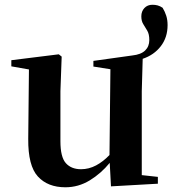

<svg xmlns="http://www.w3.org/2000/svg" viewBox="-20 -774 727 810"><path d="M448.2 12.2 442.9 -86.9Q406.2 -42 358.4 -12.9Q310.5 16.1 255.9 16.1Q181.6 16.1 139.9 -29.3Q98.1 -74.7 99.1 -188L102.1 -481L27.8 -494.1V-520L228 -544.9L240.2 -535.2L234.9 -389.2V-178.2Q234.9 -111.3 257.8 -85.7Q280.8 -60.1 321.8 -60.1Q355 -60.1 385.3 -76.2Q415.5 -92.3 441.9 -120.1L445.8 -481.9L374 -493.2V-517.1L538.1 -540Q574.7 -543.9 592.3 -561Q609.9 -578.1 609.9 -605Q609.9 -629.9 601.3 -644.5Q592.8 -659.2 584.5 -672.1Q576.2 -685.1 576.2 -705.1Q576.2 -726.1 589.1 -740Q602.1 -753.9 623 -753.9Q634.8 -753.9 645 -751.2Q655.3 -748.5 666 -741.2Q675.8 -725.1 681.4 -707.5Q687 -689.9 687 -668Q687 -616.2 658.4 -579.1Q629.9 -542 582 -525.9L578.1 -389.2V-35.2L646 -27.8V1Z"/></svg>

Font: Source Han Serif TW
Style: Bold
Weight: 700
Designer: Ryoko NISHIZUKA Ë•øÂ°öÊ∂ºÂ≠ê (kana & ideographs); Frank Grie√ühammer (Latin, Greek & Cyrillic); Wenlong ZHANG Âº†ÊñáÈæô 
Foundry: Adobe
Version: Version 2.003;hotconv 1.1.1;makeotfexe 2.6.0